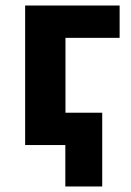

<svg xmlns="http://www.w3.org/2000/svg" viewBox="-20 -525 476 695"><path d="M216.5 150V0H152V-117H350V150ZM71 0V-505H413V-388H217V0Z"/></svg>

Font: Geologica SemiBold
Style: Regular
Weight: 600
Designer: Sindre Bremnes, Frode Helland
Foundry: Monokrom Skriftforlag AS
Version: Version 1.010;gftools[0.9.28]